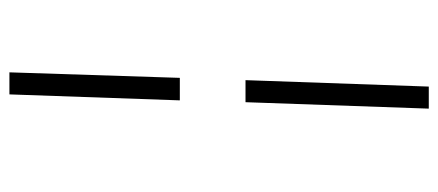

<svg xmlns="http://www.w3.org/2000/svg" viewBox="-288 -556 953 418"><g transform="rotate(-90 189.0 -346.5)"><path d="M180 -432 193 -803H241L229 -432ZM162 110 176 -289H224L210 110Z"/></g></svg>

Font: Literata 36pt
Style: Italic
Weight: 400
Italic angle: -2°
Designer: Latin by Veronika Burian and Jose Scaglione. Greek by Irene Vlachou. Cyrillic by Vera Evstafieva
Foundry: TypeTogether
Version: Version 3.002